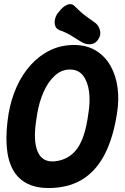

<svg xmlns="http://www.w3.org/2000/svg" viewBox="-20 -903 610 939"><path d="M552 -347Q534 -232 494.5 -153Q455 -74 392 -31.5Q329 11 240 16Q165 20 116.5 -3.5Q68 -27 42.5 -74.5Q17 -122 12.5 -191Q8 -260 22 -347Q34 -417 61.5 -478.5Q89 -540 131 -586Q173 -632 226 -657.5Q279 -683 342 -683Q404 -683 449 -655.5Q494 -628 520.5 -581Q547 -534 555 -474Q563 -414 552 -347ZM158 -320Q141 -216 164 -162Q187 -108 248 -114Q313 -121 352 -169Q391 -217 408 -320L412 -347Q422 -406 415.5 -455Q409 -504 386 -533.5Q363 -563 322 -563Q281 -563 248.5 -533.5Q216 -504 194 -455Q172 -406 162 -347ZM446 -791Q463 -778 469 -754.5Q475 -731 460 -710L459 -708Q444 -687 420 -686.5Q396 -686 376 -699Q350 -716 324.5 -731Q299 -746 272 -755Q256 -761 250.5 -775.5Q245 -790 248.5 -807Q252 -824 262 -838L269 -846Q286 -870 308.5 -879.5Q331 -889 347 -871Q378 -840 399 -825Q420 -810 446 -791Z"/></svg>

Font: Winky Sans SemiBold
Style: Italic
Weight: 600
Italic angle: -8.97852°
Designer: Simon Atzbach
Foundry: typofactur
Version: Version 1.205